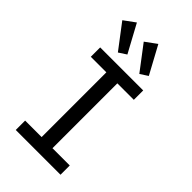

<svg xmlns="http://www.w3.org/2000/svg" viewBox="-257 -933 1013 1013"><g transform="rotate(45 250.0 -426.5)"><path d="M77 0V-70H200V-553H84V-623H405V-553H282V-69H411V0ZM169 -670 65 -807 128 -853 212 -698ZM329 -670 225 -807 288 -853 372 -698Z"/></g></svg>

Font: Inconsolata Medium
Style: Regular
Weight: 500
Monospace: yes
Designer: Raph Levien, Cyreal, Brenton Simpson
Foundry: Raph Levien, Cyreal, Google
Version: Version 3.001; ttfautohint (v1.8.2.53-6de2)